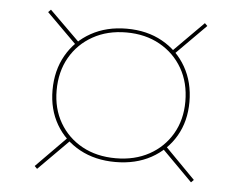

<svg xmlns="http://www.w3.org/2000/svg" viewBox="-42 -626 735 584"><g transform="rotate(5 326.0 -334.0)"><path d="M326 -132.5Q264.5 -132.5 217.2 -158.2Q170 -184 143.5 -229.5Q117 -275 117 -334Q117 -394 143.5 -440.5Q170 -487 217.2 -513.2Q264.5 -539.5 326 -539.5Q388 -539.5 435 -513.2Q482 -487 508.5 -440.5Q535 -394 535 -334Q535 -275 508.5 -229.5Q482 -184 435 -158.2Q388 -132.5 326 -132.5ZM326 -144Q384 -144 428.2 -168.2Q472.5 -192.5 497.5 -235.5Q522.5 -278.5 522.5 -334Q522.5 -391.5 497.5 -435Q472.5 -478.5 428.2 -503.2Q384 -528 326 -528Q268 -528 223.8 -503.2Q179.5 -478.5 154.5 -435Q129.5 -391.5 129.5 -334Q129.5 -278.5 154.5 -235.5Q179.5 -192.5 223.8 -168.2Q268 -144 326 -144ZM180 -197.5 188.5 -189 91 -91 83 -99ZM561 -577 569 -569 473 -472.5 465.5 -481ZM189.5 -480 181 -471.5 83 -569 91 -577ZM569 -99 561 -91 463.5 -189 472 -197.5Z"/></g></svg>

Font: Hepta Slab ExtraLight Thin
Style: Regular
Weight: 250
Version: Version 1.102